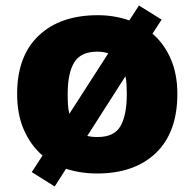

<svg xmlns="http://www.w3.org/2000/svg" viewBox="-20 -618 705 695"><path d="M622 -278Q622 -139 544.5 -64.5Q467 10 331 10Q272 10 219 -7L178 57L95 5L134 -55Q91 -92 66.5 -148Q42 -204 42 -278Q42 -415 120 -489Q198 -563 334 -563Q365 -563 394 -558Q423 -553 448 -544L483 -598L565 -547L532 -496Q574 -460 598 -405Q622 -350 622 -278ZM225 -278Q225 -257 226 -239.5Q227 -222 231 -206L372 -425Q354 -431 332 -431Q273 -431 249 -392.5Q225 -354 225 -278ZM439 -278Q439 -296 438 -312.5Q437 -329 434 -342L296 -126Q311 -122 333 -122Q394 -122 416.5 -162Q439 -202 439 -278Z"/></svg>

Font: Noto Sans Georgian Black
Style: Regular
Weight: 900
Designer: Monotype Design Team, Akaki Razmadze
Foundry: Google LLC
Version: Version 2.005; ttfautohint (v1.8.4.7-5d5b)